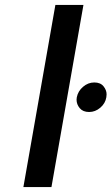

<svg xmlns="http://www.w3.org/2000/svg" viewBox="-20 -760 453 780"><path d="M205 -740H319L189 0H75ZM342 -305Q317 -305 304 -320.5Q291 -336 291 -355Q291 -360 292 -365Q297 -390 317.5 -407.5Q338 -425 363 -425Q388 -425 400.5 -409.5Q413 -394 413 -377Q413 -371 412 -365Q408 -340 387.5 -322.5Q367 -305 342 -305Z"/></svg>

Font: Fz Poppins Med
Style: Italic
Weight: 500
Italic angle: -10°
Designer: Ninad Kale (Devanagari), Jonny Pinhorn (Latin)
Foundry: Indian Type Foundry
Version: Vit hóa bi Vntype.Com & FontZin.Com